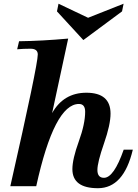

<svg xmlns="http://www.w3.org/2000/svg" viewBox="-20 -996 738 1027"><path d="M503.9 10.7Q435.5 10.7 401.4 -14.9Q367.2 -40.5 367.2 -91.3Q367.2 -145 401.4 -239.3Q435.5 -333.5 435.5 -398.4Q435.5 -439.9 402.3 -439.9Q270.5 -439.9 173.8 0H35.2Q182.1 -647.9 182.1 -704.6Q182.1 -735.4 143.1 -735.4Q104 -735.4 71.8 -732.4L82 -775.4Q203.6 -776.9 344.7 -789.6L258.8 -391.1Q320.3 -500 441.9 -500Q571.3 -500 571.3 -388.2Q571.3 -329.1 536.1 -228.3Q501 -127.4 501 -86.9Q501 -44.9 536.1 -44.9Q588.9 -44.9 641.6 -195.3H690.4Q641.6 10.7 503.9 10.7ZM425.8 -781.7 284.7 -935.1 293 -976.1 451.2 -900.9 641.1 -976.1 632.8 -935.1Z"/></svg>

Font: Munson
Style: Bold Italic
Weight: 700
Italic angle: -12°
Designer: Paul James MIller
Foundry: High-Logic / Made with FontCreator
Version: Version 2.10;May 5, 2019;FontCreator 11.5.0.2430 64-bit